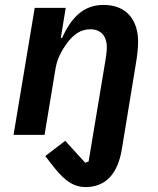

<svg xmlns="http://www.w3.org/2000/svg" viewBox="-20 -548 640 780"><path d="M327 212C412 212 459 155 475 58L531 -283C538 -324 541 -353 541 -379C541 -463 497 -528 401 -528C318 -528 270 -476 232 -394H227L247 -516H121L35 0H161L206 -272C214 -320 243 -361 257 -379C282 -410 309 -429 347 -429C396 -429 414 -394 414 -357C414 -336 410 -313 407 -295L340 108L326 113L245 24L164 86L187 116C228 169 267 212 327 212Z"/></svg>

Font: IBM Plex Mono SmBld
Style: Italic
Weight: 600
Italic angle: -9.5°
Monospace: yes
Designer: Mike Abbink, Paul van der Laan, Pieter van Rosmalen
Foundry: Bold Monday
Version: Version 2.004